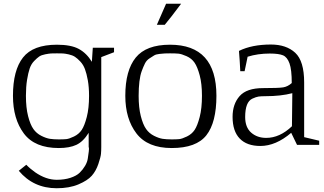

<svg xmlns="http://www.w3.org/2000/svg" viewBox="-20 -771 1722 1022"><path d="M474 -517H587V-493L519 -467V11Q519 31 517.5 48Q516 65 503.5 102Q491 139 468.5 164.5Q446 190 397.5 210.5Q349 231 282 231Q158 231 80 138L120 106Q139 126 167 146Q225 186 282 186Q323 186 355 175.5Q387 165 404 148.5Q421 132 433 111.5Q445 91 447.5 71.5Q450 52 452.5 36Q455 20 452 11V-64Q423 -17 386.5 0Q350 17 293 17Q165 17 107 -60.5Q49 -138 49 -261Q49 -397 102.5 -465Q156 -533 283 -533Q358 -533 399.5 -510.5Q441 -488 469 -442ZM587 -493 588 -494ZM118 -261Q118 -198 129.5 -153Q141 -108 157.5 -84.5Q174 -61 200 -48Q226 -35 246 -32Q266 -29 293 -29Q318 -29 333 -30.5Q348 -32 374 -44.5Q400 -57 415 -79.5Q430 -102 442 -148.5Q454 -195 454 -261Q454 -307 447.5 -343.5Q441 -380 432 -403.5Q423 -427 407.5 -443.5Q392 -460 379 -468.5Q366 -477 346 -481.5Q326 -486 314.5 -486.5Q303 -487 283 -487Q262 -487 252 -486.5Q242 -486 221 -482Q200 -478 188.5 -470Q177 -462 161.5 -446Q146 -430 138 -406.5Q130 -383 124 -346Q118 -309 118 -261Z M718 -261Q718 -198 729.5 -153Q741 -108 757.5 -84.5Q774 -61 800 -48Q826 -35 846 -32Q866 -29 894 -29Q919 -29 934 -30.5Q949 -32 975 -44.5Q1001 -57 1016 -79.5Q1031 -102 1043 -148.5Q1055 -195 1055 -261Q1055 -325 1043 -370Q1031 -415 1015.5 -437.5Q1000 -460 973 -472Q946 -484 929.5 -485.5Q913 -487 885 -487Q866 -487 857 -486.5Q848 -486 829 -484Q810 -482 800.5 -476Q791 -470 775.5 -460Q760 -450 751.5 -433Q743 -416 734.5 -393Q726 -370 722 -336.5Q718 -303 718 -261ZM885 -533Q1132 -533 1132 -261Q1132 -119 1078.5 -51Q1025 17 894 17Q766 17 706.5 -60.5Q647 -138 647 -261Q647 -396 702.5 -464.5Q758 -533 885 -533ZM864 -751H944Q885 -672 857 -639H815Q817 -644 864 -751Z M1534 -99 1536 -275Q1475 -259 1393 -259Q1369 -259 1356 -257Q1343 -255 1323.5 -246Q1304 -237 1294.5 -212.5Q1285 -188 1285 -148Q1285 -93 1317 -65Q1349 -37 1397 -37Q1469 -37 1534 -99ZM1561 0 1530 -64Q1448 6 1366 6Q1294 6 1256 -33.5Q1218 -73 1218 -149Q1218 -217 1255.5 -259.5Q1293 -302 1380 -302Q1463 -302 1487.5 -306Q1512 -310 1533 -329Q1533 -400 1521 -433.5Q1509 -467 1486.5 -476.5Q1464 -486 1416 -486Q1352 -486 1298 -469Q1298 -468 1292 -439.5Q1286 -411 1282 -392H1259Q1258 -411 1256 -446Q1254 -481 1252 -500Q1321 -534 1422 -534Q1504 -534 1551.5 -490Q1599 -446 1599 -332V-41L1679 -22V0Z"/></svg>

Font: Afta serif
Style: Regular
Weight: 400
Designer: parq.ink
Foundry: Oriol Esparraguera Font
Version: Version 1.000